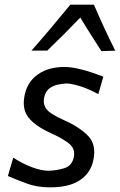

<svg xmlns="http://www.w3.org/2000/svg" viewBox="-20 -796 516 827"><path d="M195.5 11Q138 11 91.5 -6.8Q45 -24.5 14 -38L37 -117Q76 -91.5 117 -76Q158 -60.5 189.5 -60.5Q224.5 -61.5 256.8 -71.5Q289 -81.5 297.5 -117Q305.5 -151 282.2 -173.2Q259 -195.5 194 -225Q130 -254.5 101.8 -291Q73.5 -327.5 86.5 -388Q99 -445.5 144.5 -476.5Q190 -507.5 256 -507.5Q284 -507.5 315.2 -500.5Q346.5 -493.5 375.2 -483.8Q404 -474 425 -465.5L403.5 -390.5Q358 -415 321.5 -425.8Q285 -436.5 266 -436.5Q249.5 -435.5 229.2 -431.5Q209 -427.5 192.5 -415Q176 -402.5 170.5 -377Q164 -348 179.8 -326.5Q195.5 -305 255.5 -278.5Q324 -248 360 -210.2Q396 -172.5 382 -106Q371 -52 325 -20.5Q279 11 195.5 11ZM416.5 -576Q393.5 -612.5 370.5 -648.2Q347.5 -684 326 -720.5Q257 -648.5 183.5 -578H115.5Q159.5 -628 201 -677.2Q242.5 -726.5 283 -776H384.5Q405 -728 428.2 -677.8Q451.5 -627.5 476.5 -577.5Z"/></svg>

Font: Commissioner Flair
Style: Italic
Weight: 400
Italic angle: -12°
Designer: Kostas Bartsokas
Foundry: Kostas Bartsokas
Version: Version 1.000; ttfautohint (v1.8.3)